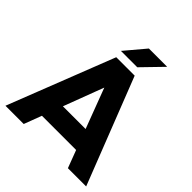

<svg xmlns="http://www.w3.org/2000/svg" viewBox="-234 -1037 1193 1193"><g transform="rotate(45 362.5 -441.0)"><path d="M292.2 -700H443.4L717 0H556.6ZM281.4 -700H432.6L168.3 0H7.8ZM136.6 -250H588.9V-116.2H136.6ZM386.6 -881.6H547.4L417.9 -748.2H274.1Z"/></g></svg>

Font: Oak Sans Light
Style: Regular
Weight: 400
Designer: Erik Kennedy, Walven
Foundry: Erik Kennedy, Walven
Version: Version 1.100;Glyphs 3.1.2 (3151)